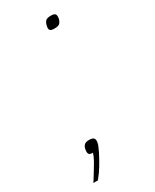

<svg xmlns="http://www.w3.org/2000/svg" viewBox="-156 -521 534 662"><g transform="rotate(-30 111.5 -189.5)"><path d="M189 -453Q186 -442 180.5 -436.5Q175 -431 159 -431Q145 -431 141.5 -436.5Q138 -442 141 -453Q143 -464 149 -470Q155 -476 169 -476Q185 -476 188 -470Q191 -464 189 -453ZM91 -17Q89 -6 78.5 15Q68 36 55 57.5Q42 79 30 93Q29 95 27 97Q26 97 19.5 97Q13 97 9 97Q10 95 11 93.5Q12 92 13 91Q19 81 28.5 66Q38 51 47 35Q56 19 60 6Q47 6 44 0.5Q41 -5 43 -17Q45 -28 51 -33.5Q57 -39 70 -39Q84 -39 88.5 -33.5Q93 -28 91 -17Z"/></g></svg>

Font: Glory Thin Thin
Style: Italic
Weight: 250
Italic angle: -12°
Version: Version 1.011